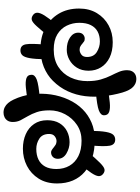

<svg xmlns="http://www.w3.org/2000/svg" viewBox="128 -893 794 1090"><g transform="rotate(-90 525.0 -348.0)"><path d="M276.5 -207Q218.5 -207 172.5 -221.8Q126.5 -236.5 94.2 -264.2Q62 -292 45.2 -331.5Q28.5 -371 28.5 -421Q28.5 -482 56 -525.5Q83.5 -569 128.2 -592Q173 -615 225.5 -615Q271.5 -615 308.2 -598.8Q345 -582.5 366.2 -551.5Q387.5 -520.5 387.5 -477Q387.5 -435.5 370.5 -407.2Q353.5 -379 325 -364.5Q296.5 -350 262.5 -350Q229 -350 198.8 -367.8Q168.5 -385.5 168.5 -417Q168.5 -434.5 179 -444.8Q189.5 -455 204.5 -455Q210 -455 214 -453.2Q218 -451.5 221.5 -449Q224.5 -447 227.2 -444.8Q230 -442.5 234.5 -439Q237.5 -437 241.2 -434.2Q245 -431.5 248.5 -429Q252.5 -427 257.5 -425.5Q262.5 -424 268.5 -424Q283 -424 296.2 -434.2Q309.5 -444.5 309.5 -466Q309.5 -504.5 282.8 -521.8Q256 -539 224.5 -539Q189.5 -539 164 -526.5Q138.5 -514 124.5 -488.8Q110.5 -463.5 110.5 -425Q110.5 -383 129 -350.8Q147.5 -318.5 183.5 -300.2Q219.5 -282 271.5 -282Q322 -282 360.8 -308Q399.5 -334 421.5 -375.5Q443.5 -417 443.5 -464Q443.5 -507 433.5 -536Q423.5 -565 410.5 -586.8Q397.5 -608.5 387.5 -628.2Q377.5 -648 377.5 -672Q377.5 -690 385 -701.8Q392.5 -713.5 404.5 -719.2Q416.5 -725 430.5 -725Q447.5 -725 461 -718.2Q474.5 -711.5 485.2 -698.8Q496 -686 504.5 -668Q528 -618.5 534.8 -564Q541.5 -509.5 533.8 -456.2Q526 -403 504.5 -356.2Q483 -309.5 449.5 -276Q417.5 -244 374.5 -225.5Q331.5 -207 276.5 -207ZM795.5 -515Q860 -515 911.2 -488Q962.5 -461 992 -411.8Q1021.5 -362.5 1021.5 -296Q1021.5 -238 995.5 -195Q969.5 -152 926.2 -128.5Q883 -105 830.5 -105Q779.5 -105 743.2 -122.8Q707 -140.5 687.8 -171.5Q668.5 -202.5 668.5 -242Q668.5 -281 686 -308.8Q703.5 -336.5 730.8 -351.2Q758 -366 787.5 -366Q829.5 -366 857 -347.5Q884.5 -329 884.5 -301Q884.5 -282.5 874 -273.2Q863.5 -264 851.5 -264Q847 -264 842.5 -264.8Q838 -265.5 834.5 -268Q831.5 -270.5 828.8 -272.5Q826 -274.5 821.5 -278Q817 -282 814.2 -284Q811.5 -286 807.5 -288Q804 -290.5 798.8 -291.8Q793.5 -293 787.5 -293Q773.5 -293 760 -283Q746.5 -273 746.5 -251Q746.5 -213 774.5 -195.5Q802.5 -178 834.5 -178Q867 -178 890.8 -190.8Q914.5 -203.5 927.5 -229.5Q940.5 -255.5 940.5 -295Q940.5 -332.5 924.5 -365.8Q908.5 -399 875 -419.5Q841.5 -440 788.5 -440Q730.5 -440 690.5 -414Q650.5 -388 630 -344.5Q609.5 -301 609.5 -249Q609.5 -205 618.8 -173Q628 -141 640.5 -116.2Q653 -91.5 662.2 -69.5Q671.5 -47.5 671.5 -23.5Q671.5 -7.5 665.5 4.2Q659.5 16 648.2 22.5Q637 29 621 29Q596.5 29 577 11Q557.5 -7 544.5 -51Q529.5 -103.5 523.8 -157Q518 -210.5 524.2 -262Q530.5 -313.5 551.8 -360Q573 -406.5 611.5 -445Q644 -477.5 689.5 -496.2Q735 -515 795.5 -515ZM447.5 -671Q447.5 -671 447.5 -671Q447.5 -671 447.5 -671Q447.5 -671 447.5 -671Q447.5 -671 447.5 -671Q447.5 -671 447.5 -671Q447.5 -671 447.5 -671Q447.5 -671 447.5 -671Q447.5 -671 447.5 -671ZM611.5 -31Q611.5 -31 611.5 -31Q611.5 -31 611.5 -31Q611.5 -31 611.5 -31Q611.5 -31 611.5 -31Q611.5 -31 611.5 -31Q611.5 -31 611.5 -31Q611.5 -31 611.5 -31Q611.5 -31 611.5 -31ZM437.5 -689Q437.5 -689 437.5 -689Q437.5 -689 437.5 -689Q437.5 -689 437.5 -689Q437.5 -689 437.5 -689Q437.5 -689 437.5 -689Q437.5 -689 437.5 -689Q437.5 -689 437.5 -689Q437.5 -689 437.5 -689ZM614.5 -15Q614.5 -15 614.5 -15Q614.5 -15 614.5 -15Q614.5 -15 614.5 -15Q614.5 -15 614.5 -15Q614.5 -15 614.5 -15Q614.5 -15 614.5 -15Q614.5 -15 614.5 -15Q614.5 -15 614.5 -15ZM208.5 -247Q168 -199.5 145.5 -177.2Q123 -155 109.8 -152Q96.5 -149 83.5 -159Q69 -170 70.2 -185.8Q71.5 -201.5 88.5 -226.8Q105.5 -252 138.5 -292ZM327.5 -232Q326.5 -174 321 -143.5Q315.5 -113 304.8 -102Q294 -91 277.5 -91Q248.5 -91 242.8 -122.2Q237 -153.5 244.5 -232ZM164 -555Q161.5 -566 164.5 -575.8Q167.5 -585.5 176.5 -591.8Q185.5 -598 201.5 -598Q220 -598 228.8 -592.2Q237.5 -586.5 240 -578Q242.5 -569.5 242.5 -561ZM417.5 -312Q427 -296 428.2 -283.2Q429.5 -270.5 422.8 -261Q416 -251.5 401.5 -245Q380 -235.5 366.5 -244.8Q353 -254 347.5 -275ZM69.5 -456Q59 -462.5 56.2 -471Q53.5 -479.5 56.8 -488.8Q60 -498 67.5 -506Q75.5 -514.5 82.8 -519Q90 -523.5 99.2 -522.5Q108.5 -521.5 122.5 -513ZM484.5 -395Q493 -383.5 494.8 -372.8Q496.5 -362 493.2 -352.8Q490 -343.5 482.5 -337Q476 -331 466.5 -327.2Q457 -323.5 446.2 -326.8Q435.5 -330 424.5 -344ZM499.5 -588Q540.5 -595 573.5 -598.2Q606.5 -601.5 626 -595Q645.5 -588.5 645.5 -565.5Q645.5 -546.5 617.2 -536Q589 -525.5 511.5 -519ZM867.5 -473Q902 -515.5 921.8 -537.2Q941.5 -559 954.8 -563.8Q968 -568.5 982.5 -559Q997.5 -549.5 997.8 -533.8Q998 -518 982.2 -492.5Q966.5 -467 933.5 -428ZM733.5 -488Q734.5 -546 740 -576.5Q745.5 -607 756.2 -618Q767 -629 783.5 -629Q813 -629 818.5 -598Q824 -567 816.5 -488ZM900 -163Q901 -152.5 898.5 -143.8Q896 -135 887.8 -130Q879.5 -125 863.5 -124.5Q845 -124.5 835.2 -128.8Q825.5 -133 822 -141Q818.5 -149 818.5 -159ZM643.5 -408Q634 -424 632.8 -436.8Q631.5 -449.5 638.2 -459Q645 -468.5 659.5 -475Q681.5 -485 695 -475.5Q708.5 -466 713.5 -445ZM991.5 -264Q1000.5 -258.5 1003.5 -251.5Q1006.5 -244.5 1004 -236Q1001.5 -227.5 993.5 -218Q985.5 -208.5 977.2 -203.5Q969 -198.5 959.8 -199.2Q950.5 -200 938.5 -207ZM576.5 -325Q568 -336.5 566.2 -348.2Q564.5 -360 568.5 -370.5Q572.5 -381 580.5 -387.5Q588.5 -394 597.2 -396.5Q606 -399 615.8 -394.5Q625.5 -390 636.5 -376ZM561.5 -132Q521 -125 487.8 -121.8Q454.5 -118.5 435 -125.2Q415.5 -132 415.5 -154.5Q415.5 -173.5 443.8 -184Q472 -194.5 549.5 -201Z"/></g></svg>

Font: Kablammo
Style: Regular
Weight: 400
Designer: Travis Kochel, Lizy Gershenzon, Daria Petrova, Ethan Cohen
Foundry: Vectro Type Foundry
Version: Version 1.002